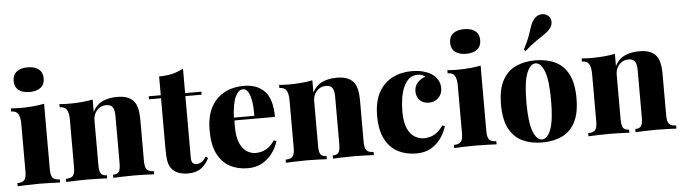

<svg xmlns="http://www.w3.org/2000/svg" viewBox="-50 -1045 4515 1272"><g transform="rotate(-5 2207.5 -409.5)"><path d="M157 -779Q204 -779 230.5 -758Q257 -737 257 -697Q257 -657 230.5 -636Q204 -615 157 -615Q110 -615 83.5 -636Q57 -657 57 -697Q57 -737 83.5 -758Q110 -779 157 -779ZM245 -529V-93Q245 -51 258.5 -36Q272 -21 305 -21V0Q285 -1 246 -2.5Q207 -4 167 -4Q127 -4 85.5 -2.5Q44 -1 23 0V-21Q56 -21 69.5 -36Q83 -51 83 -93V-409Q83 -454 70 -475.5Q57 -497 23 -497V-518Q55 -515 85 -515Q130 -515 170.5 -518.5Q211 -522 245 -529Z M729 -532Q773 -532 799.5 -521Q826 -510 840 -493Q856 -474 863.5 -444Q871 -414 871 -363V-93Q871 -51 884.5 -36Q898 -21 931 -21V0Q911 -1 871.5 -2.5Q832 -4 795 -4Q754 -4 716 -2.5Q678 -1 659 0V-21Q687 -21 698 -36Q709 -51 709 -93V-411Q709 -434 704 -450.5Q699 -467 687 -475.5Q675 -484 653 -484Q630 -484 610.5 -472Q591 -460 579.5 -438.5Q568 -417 568 -390V-93Q568 -51 579 -36Q590 -21 618 -21V0Q599 -1 563 -2.5Q527 -4 490 -4Q449 -4 408 -2.5Q367 -1 346 0V-21Q379 -21 392.5 -36Q406 -51 406 -93V-409Q406 -454 393 -475.5Q380 -497 346 -497V-518Q378 -515 408 -515Q453 -515 493.5 -518.5Q534 -522 568 -529V-448Q592 -494 633.5 -513Q675 -532 729 -532Z M1182 -681V-518H1290V-498H1182V-89Q1182 -64 1191 -53.5Q1200 -43 1218 -43Q1233 -43 1249.5 -53Q1266 -63 1280 -87L1296 -77Q1277 -36 1243.5 -11Q1210 14 1156 14Q1123 14 1097.5 5.5Q1072 -3 1055 -20Q1033 -42 1026.5 -74.5Q1020 -107 1020 -159V-498H940V-518H1020V-643Q1067 -643 1106.5 -652Q1146 -661 1182 -681Z M1573 -532Q1661 -532 1711 -480Q1761 -428 1761 -309H1440L1439 -328H1625Q1627 -377 1621 -418.5Q1615 -460 1601.5 -485Q1588 -510 1566 -510Q1536 -510 1515 -467Q1494 -424 1489 -321L1493 -314Q1491 -303 1491 -291.5Q1491 -280 1491 -267Q1491 -198 1509.5 -157Q1528 -116 1556 -99Q1584 -82 1614 -82Q1631 -82 1652 -87Q1673 -92 1696 -108Q1719 -124 1740 -155L1757 -149Q1746 -110 1719.5 -72.5Q1693 -35 1652 -10.5Q1611 14 1553 14Q1487 14 1435 -13.5Q1383 -41 1352.5 -100.5Q1322 -160 1322 -256Q1322 -351 1355 -412Q1388 -473 1445 -502.5Q1502 -532 1573 -532Z M2190 -532Q2234 -532 2260.5 -521Q2287 -510 2301 -493Q2317 -474 2324.5 -444Q2332 -414 2332 -363V-93Q2332 -51 2345.5 -36Q2359 -21 2392 -21V0Q2372 -1 2332.5 -2.5Q2293 -4 2256 -4Q2215 -4 2177 -2.5Q2139 -1 2120 0V-21Q2148 -21 2159 -36Q2170 -51 2170 -93V-411Q2170 -434 2165 -450.5Q2160 -467 2148 -475.5Q2136 -484 2114 -484Q2091 -484 2071.5 -472Q2052 -460 2040.5 -438.5Q2029 -417 2029 -390V-93Q2029 -51 2040 -36Q2051 -21 2079 -21V0Q2060 -1 2024 -2.5Q1988 -4 1951 -4Q1910 -4 1869 -2.5Q1828 -1 1807 0V-21Q1840 -21 1853.5 -36Q1867 -51 1867 -93V-409Q1867 -454 1854 -475.5Q1841 -497 1807 -497V-518Q1839 -515 1869 -515Q1914 -515 1954.5 -518.5Q1995 -522 2029 -529V-448Q2053 -494 2094.5 -513Q2136 -532 2190 -532Z M2688 -532Q2730 -532 2763 -523.5Q2796 -515 2817 -502Q2843 -486 2859 -461Q2875 -436 2875 -403Q2875 -365 2850 -339.5Q2825 -314 2787 -314Q2748 -314 2725.5 -337Q2703 -360 2703 -396Q2703 -431 2725 -455Q2747 -479 2777 -487Q2769 -495 2756.5 -500Q2744 -505 2727 -505Q2693 -505 2670 -485.5Q2647 -466 2632.5 -432.5Q2618 -399 2611.5 -357.5Q2605 -316 2605 -272Q2605 -198 2624.5 -156.5Q2644 -115 2673.5 -98.5Q2703 -82 2734 -82Q2750 -82 2771 -87Q2792 -92 2815.5 -108Q2839 -124 2860 -156L2877 -150Q2866 -111 2840 -73Q2814 -35 2773 -10.5Q2732 14 2673 14Q2607 14 2553.5 -13Q2500 -40 2468 -100Q2436 -160 2436 -257Q2436 -351 2469 -411.5Q2502 -472 2559.5 -502Q2617 -532 2688 -532Z M3060 -779Q3107 -779 3133.5 -758Q3160 -737 3160 -697Q3160 -657 3133.5 -636Q3107 -615 3060 -615Q3013 -615 2986.5 -636Q2960 -657 2960 -697Q2960 -737 2986.5 -758Q3013 -779 3060 -779ZM3148 -529V-93Q3148 -51 3161.5 -36Q3175 -21 3208 -21V0Q3188 -1 3149 -2.5Q3110 -4 3070 -4Q3030 -4 2988.5 -2.5Q2947 -1 2926 0V-21Q2959 -21 2972.5 -36Q2986 -51 2986 -93V-409Q2986 -454 2973 -475.5Q2960 -497 2926 -497V-518Q2958 -515 2988 -515Q3033 -515 3073.5 -518.5Q3114 -522 3148 -529Z M3511 -532Q3586 -532 3642.5 -505.5Q3699 -479 3730.5 -419Q3762 -359 3762 -259Q3762 -159 3730.5 -99Q3699 -39 3642.5 -12.5Q3586 14 3511 14Q3437 14 3380.5 -12.5Q3324 -39 3292 -99Q3260 -159 3260 -259Q3260 -359 3292 -419Q3324 -479 3380.5 -505.5Q3437 -532 3511 -532ZM3511 -512Q3476 -512 3452.5 -452.5Q3429 -393 3429 -259Q3429 -125 3452.5 -65.5Q3476 -6 3511 -6Q3547 -6 3570 -65.5Q3593 -125 3593 -259Q3593 -393 3570 -452.5Q3547 -512 3511 -512ZM3622 -819Q3641 -804 3641.5 -779Q3642 -754 3625 -733Q3610 -714 3586.5 -698.5Q3563 -683 3531 -661Q3499 -639 3453 -599L3442 -608Q3471 -663 3483.5 -700Q3496 -737 3505 -763Q3514 -789 3532 -809Q3548 -828 3574.5 -832Q3601 -836 3622 -819Z M4202 -532Q4246 -532 4272.5 -521Q4299 -510 4313 -493Q4329 -474 4336.5 -444Q4344 -414 4344 -363V-93Q4344 -51 4357.5 -36Q4371 -21 4404 -21V0Q4384 -1 4344.5 -2.5Q4305 -4 4268 -4Q4227 -4 4189 -2.5Q4151 -1 4132 0V-21Q4160 -21 4171 -36Q4182 -51 4182 -93V-411Q4182 -434 4177 -450.5Q4172 -467 4160 -475.5Q4148 -484 4126 -484Q4103 -484 4083.5 -472Q4064 -460 4052.5 -438.5Q4041 -417 4041 -390V-93Q4041 -51 4052 -36Q4063 -21 4091 -21V0Q4072 -1 4036 -2.5Q4000 -4 3963 -4Q3922 -4 3881 -2.5Q3840 -1 3819 0V-21Q3852 -21 3865.5 -36Q3879 -51 3879 -93V-409Q3879 -454 3866 -475.5Q3853 -497 3819 -497V-518Q3851 -515 3881 -515Q3926 -515 3966.5 -518.5Q4007 -522 4041 -529V-448Q4065 -494 4106.5 -513Q4148 -532 4202 -532Z"/></g></svg>

Font: Playfair Display ExtraBold
Style: Regular
Weight: 800
Designer: Claus Eggers Sørensen
Foundry: Claus Eggers Sørensen
Version: Version 1.203